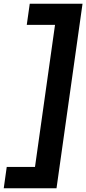

<svg xmlns="http://www.w3.org/2000/svg" viewBox="-24 -831 461 1026"><path d="M278 175H-4L12 61H163L270 -698H119L135 -811H417Z"/></svg>

Font: Host Grotesk ExtraBold
Style: Italic
Weight: 800
Italic angle: -8°
Designer: Doğukan Karapınar
Foundry: Element Type
Version: Version 1.003; ttfautohint (v1.8.4.7-5d5b)